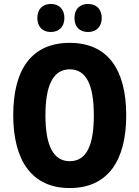

<svg xmlns="http://www.w3.org/2000/svg" viewBox="-20 -942 705 972"><path d="M169 -851C169 -805 197 -780 237 -780C278 -780 306 -806 306 -851C306 -896 278 -922 237 -922C197 -922 169 -897 169 -851ZM357 -851C357 -805 384 -780 426 -780C467 -780 495 -806 495 -851C495 -896 467 -922 426 -922C385 -922 357 -897 357 -851ZM619 -358C619 -588 527 -725 333 -725C142 -725 47 -593 47 -359C47 -130 141 10 333 10C526 10 619 -129 619 -358ZM210 -358C210 -510 249 -591 333 -591C417 -591 455 -512 455 -358C455 -204 417 -126 333 -126C249 -126 210 -207 210 -358Z"/></svg>

Font: Noto Sans Malayalam Condensed ExtraBold
Style: Regular
Weight: 800
Width: 3
Designer: Jelle Bosma - Monotype Design Team
Foundry: Monotype Imaging Inc.
Version: Version 2.104